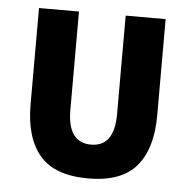

<svg xmlns="http://www.w3.org/2000/svg" viewBox="-45 -593 646 651"><g transform="rotate(5 278.0 -267.5)"><path d="M278 13Q164 13 113 -47Q62 -107 62 -220V-548H198V-213Q198 -102 278 -102Q357 -102 357 -213V-548H493V-220Q493 -107 442 -47Q391 13 278 13Z"/></g></svg>

Font: Noto Sans Thai Cond
Style: Bold
Weight: 700
Width: 3
Designer: Monotype Design Team
Foundry: Monotype Imaging Inc.
Version: Version 2.002; ttfautohint (v1.8.4.7-5d5b)